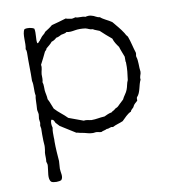

<svg xmlns="http://www.w3.org/2000/svg" viewBox="-73 -501 657 742"><g transform="rotate(-10 255.5 -130.0)"><path d="M111 -62C120 -62 122 -55 125 -48L139 -33L198 4C203 4 207 6 212 7L228 10C237 12 247 16 258 16C263 17 268 15 273 15C280 15 286 18 294 18C300 14 310 14 316 10C327 11 331 3 341 7C353 0 369 -3 382 -9C394 -20 404 -33 420 -40C422 -49 432 -51 434 -59C438 -67 445 -71 451 -77C452 -82 450 -88 453 -91C468 -106 468 -136 478 -155C476 -169 483 -174 483 -185C480 -204 483 -229 477 -245C476 -252 479 -254 478 -261C471 -282 467 -305 459 -326C458 -329 455 -331 453 -334L448 -343C436 -362 422 -377 409 -393C395 -403 377 -409 365 -420C352 -421 346 -429 335 -431C327 -434 318 -433 310 -431C298 -436 281 -431 272 -436C266 -435 263 -433 256 -433C249 -435 240 -435 234 -438C215 -432 196 -427 177 -422C168 -414 158 -408 147 -401C143 -393 133 -389 128 -381C126 -377 122 -375 120 -370C116 -369 113 -359 109 -364C106 -380 112 -401 108 -420C100 -426 82 -429 70 -425C58 -408 67 -370 61 -348C63 -345 64 -340 64 -335C63 -295 65 -260 64 -223C69 -204 64 -184 68 -165C65 -153 66 -140 65 -127C65 -122 64 -116 64 -111C64 -104 67 -98 67 -91C67 -85 65 -79 65 -74C65 -68 67 -63 67 -58C67 -54 65 -51 65 -47C65 -43 67 -40 67 -36C67 -20 66 -4 67 13C67 21 69 31 68 38C68 45 66 52 65 59C64 71 66 82 64 94C65 100 68 103 67 111C66 131 56 162 70 174C79 179 101 179 109 174C119 162 111 145 111 130C111 120 113 110 113 100C111 75 109 48 109 23C110 17 109 12 109 7C109 -6 108 -19 111 -31C108 -41 107 -53 111 -62ZM433 -253V-233C434 -233 434 -232 434 -231C435 -205 432 -184 429 -162C423 -150 423 -138 418 -126C414 -114 403 -103 398 -91L384 -78C379 -74 376 -69 371 -66C369 -64 365 -64 363 -62L358 -58C355 -55 349 -54 346 -50C334 -48 325 -43 316 -39C295 -38 284 -34 264 -34C254 -35 246 -39 234 -37L177 -58C162 -74 143 -86 128 -103C122 -116 118 -131 111 -143C111 -155 107 -167 106 -178C105 -189 107 -200 103 -211C106 -219 105 -231 105 -242C106 -255 112 -266 109 -278C117 -294 126 -310 133 -326C136 -329 140 -332 141 -337C149 -344 158 -350 165 -359C173 -361 180 -366 185 -371C194 -372 200 -376 206 -379C213 -381 223 -381 228 -386C239 -383 250 -385 262 -387C273 -389 287 -389 302 -387C312 -385 318 -379 330 -379C337 -374 347 -372 355 -368C369 -355 383 -342 398 -330C402 -316 410 -305 418 -294C422 -280 428 -267 433 -253Z"/></g></svg>

Font: FuturaRener
Style: Light
Weight: 300
Designer: BSozoo
Foundry: BSozoo
Version: Version 1.0